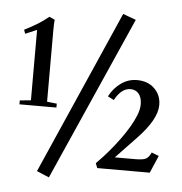

<svg xmlns="http://www.w3.org/2000/svg" viewBox="-53 -750 816 861"><g transform="rotate(5 354.5 -319.5)"><path d="M198.7 60.5 143.1 37.1 466.8 -698.7 525.4 -677.2ZM38.6 -254.4V-272L88.4 -276.9V-593.8L36.6 -571.8L30.3 -589.4Q99.6 -624 138.2 -657.2L163.1 -646Q161.1 -632.3 161.1 -597.2V-276.9L205.1 -272V-254.4ZM411.1 0 402.8 -21.5Q456.1 -74.2 502.9 -137.9Q549.8 -201.7 569.8 -252Q580.6 -279.8 580.6 -302.2Q580.1 -333 566.2 -349.4Q552.2 -365.7 529.3 -365.7Q488.3 -365.7 458.5 -310.5L430.7 -324.7Q450.2 -361.8 482.7 -385.3Q515.1 -408.7 555.2 -408.7Q603.5 -408.7 633.5 -379.6Q663.6 -350.6 663.6 -305.7Q663.6 -241.2 577.6 -151.4L485.4 -54.7H576.7Q610.8 -54.7 624.5 -61.3Q638.2 -67.9 648.4 -90.8L681.2 -78.1L647.5 0Z"/></g></svg>

Font: Elstob 8pt SemiBold
Style: Regular
Weight: 600
Designer: Peter S. Baker
Version: Version 1.015